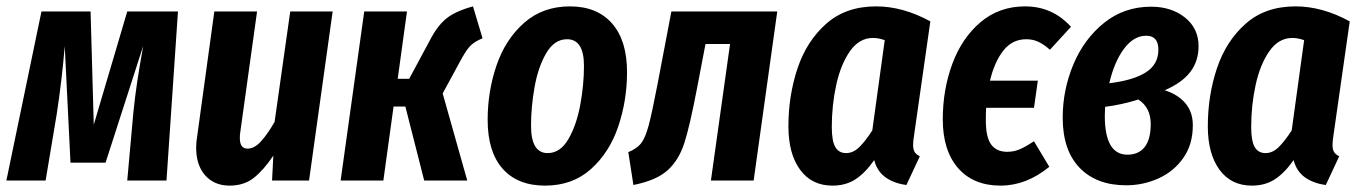

<svg xmlns="http://www.w3.org/2000/svg" viewBox="-27 -566 4266 602"><path d="M495 0H372L391 -212Q396 -262 403.5 -311.5Q411 -361 422 -422L304 -56H194L176 -421Q167 -314 151 -209L116 0H-7L103 -530H257L267 -175L372 -530H531Z M588 -103Q588 -119 591 -137L645 -530H779L726 -149Q725 -143 725 -133Q725 -100 749 -100Q771 -100 792 -123.5Q813 -147 834 -184L883 -530H1016L942 0H826L830 -78Q800 -33 769 -8.5Q738 16 693 16Q645 16 616.5 -16Q588 -48 588 -103Z M1486 -446Q1459 -435 1445.5 -420Q1432 -405 1412 -367L1361 -273L1438 0H1303L1244 -232H1207L1175 0H1041L1115 -530H1249L1220 -319H1256L1320 -438Q1344 -485 1372.5 -508Q1401 -531 1456 -546Z M1502 -190Q1502 -280 1530 -361.5Q1558 -443 1616.5 -494.5Q1675 -546 1760 -546Q1845 -546 1892 -492.5Q1939 -439 1939 -340Q1939 -251 1911.5 -169.5Q1884 -88 1826 -36Q1768 16 1682 16Q1596 16 1549 -37Q1502 -90 1502 -190ZM1804 -359Q1804 -443 1751 -443Q1711 -443 1685.5 -399Q1660 -355 1649 -292.5Q1638 -230 1638 -172Q1638 -86 1690 -86Q1730 -86 1755.5 -130.5Q1781 -175 1792.5 -238Q1804 -301 1804 -359Z M2336 0H2202L2262 -428H2185L2159 -292Q2136 -171 2118.5 -117Q2101 -63 2065.5 -31.5Q2030 0 1959 14L1943 -89Q1970 -100 1983 -116.5Q1996 -133 2006.5 -171.5Q2017 -210 2035 -304L2078 -530H2410Z M2890 -499 2839 -142Q2836 -124 2836 -111Q2836 -98 2840.5 -90Q2845 -82 2857 -76L2815 14Q2776 9 2749.5 -10Q2723 -29 2714 -64Q2686 -24 2655.5 -4Q2625 16 2583 16Q2518 16 2481.5 -34Q2445 -84 2445 -170Q2445 -266 2473.5 -351.5Q2502 -437 2563.5 -491.5Q2625 -546 2720 -546Q2804 -546 2890 -499ZM2581 -168Q2581 -124 2592 -105Q2603 -86 2626 -86Q2648 -86 2667 -104.5Q2686 -123 2708 -157L2747 -440Q2728 -447 2710 -447Q2667 -447 2638 -405.5Q2609 -364 2595 -300Q2581 -236 2581 -168Z M3077 -313H3227L3215 -228H3065Q3064 -215 3064 -189Q3064 -135 3081 -112.5Q3098 -90 3131 -90Q3152 -90 3170.5 -98Q3189 -106 3215 -123L3263 -43Q3191 16 3110 16Q3025 16 2977 -39Q2929 -94 2929 -192Q2929 -285 2959 -366Q2989 -447 3047.5 -496.5Q3106 -546 3187 -546Q3273 -546 3331 -482L3265 -410Q3246 -427 3228.5 -435Q3211 -443 3191 -443Q3147 -443 3119 -407.5Q3091 -372 3077 -313Z M3731 -421Q3731 -375 3705.5 -341Q3680 -307 3625 -283Q3666 -270 3689.5 -242.5Q3713 -215 3713 -173Q3713 -113 3683 -70.5Q3653 -28 3605 -6.5Q3557 15 3504 15Q3411 15 3358 -40Q3305 -95 3305 -197Q3305 -284 3338.5 -364Q3372 -444 3435 -494.5Q3498 -545 3582 -545Q3646 -545 3688.5 -511Q3731 -477 3731 -421ZM3451 -305Q3526 -314 3565.5 -339Q3605 -364 3605 -410Q3605 -454 3567 -454Q3528 -454 3497.5 -413.5Q3467 -373 3451 -305ZM3438 -231 3437 -203Q3437 -81 3508 -81Q3543 -81 3562 -105Q3581 -129 3581 -177Q3581 -229 3542 -254Q3492 -238 3438 -231Z M4205 -499 4154 -142Q4151 -124 4151 -111Q4151 -98 4155.5 -90Q4160 -82 4172 -76L4130 14Q4091 9 4064.5 -10Q4038 -29 4029 -64Q4001 -24 3970.5 -4Q3940 16 3898 16Q3833 16 3796.5 -34Q3760 -84 3760 -170Q3760 -266 3788.5 -351.5Q3817 -437 3878.5 -491.5Q3940 -546 4035 -546Q4119 -546 4205 -499ZM3896 -168Q3896 -124 3907 -105Q3918 -86 3941 -86Q3963 -86 3982 -104.5Q4001 -123 4023 -157L4062 -440Q4043 -447 4025 -447Q3982 -447 3953 -405.5Q3924 -364 3910 -300Q3896 -236 3896 -168Z"/></svg>

Font: Fira Sans Extra Condensed SemiBold
Style: Italic
Weight: 600
Width: 3
Italic angle: -8°
Designer: Carrois Corporate & Edenspiekermann AG
Foundry: Carrois Corporate GbR & Edenspiekermann AG
Version: Version 4.203